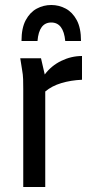

<svg xmlns="http://www.w3.org/2000/svg" viewBox="-20 -748 368 768"><path d="M61 -515H144L159 -450Q185 -485 225 -504.5Q265 -524 308 -524V-429Q263 -427 225 -415.5Q187 -404 161 -382V0H73V-392Q73 -413 72.5 -431Q72 -449 68 -471ZM304 -584H241Q234 -658 185 -658Q136 -658 130 -584H66Q66 -636 83 -667.5Q100 -699 127 -713.5Q154 -728 185 -728Q216 -728 243 -713.5Q270 -699 287 -667.5Q304 -636 304 -584Z"/></svg>

Font: Radio Canada Condensed
Style: Regular
Weight: 400
Width: 3
Designer: Charles Daoud, Etienne Aubert Bonn, Alexandre Saumier Demers, Jacques Le Bailly
Foundry: Radio-Canada
Version: Version 2.104; ttfautohint (v1.8.4.7-5d5b);gftools[0.9.28.de